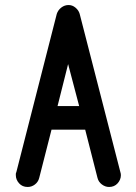

<svg xmlns="http://www.w3.org/2000/svg" viewBox="-20 -746 543 764"><path d="M459 -61Q460 -58 460.5 -55Q461 -52 461 -49Q461 -31 448 -16.5Q435 -2 414 -2Q399 -2 385.5 -12Q372 -22 368 -38L319 -230H185L136 -38Q132 -22 119 -12Q106 -2 90 -2Q69 -2 56 -16.5Q43 -31 43 -49V-54Q43 -57 45 -61L206 -691Q211 -706 224 -716Q237 -726 253 -726Q268 -726 280.5 -715.5Q293 -705 297 -691ZM295 -324 251 -491 209 -324Z"/></svg>

Font: VDS
Style: Regular
Weight: 400
Designer: artmaker
Foundry: artmaker
Version: Version 1.000 2009 initial release